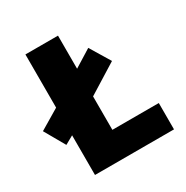

<svg xmlns="http://www.w3.org/2000/svg" viewBox="-179 -849 952 985"><g transform="rotate(-30 297.0 -357.0)"><path d="M104 0H572V-156H297V-354L472 -463L400 -582L297 -518V-714H104V-399L-15 -328L54 -207L104 -235Z"/></g></svg>

Font: Noto Sans Kannada Black
Style: Regular
Weight: 900
Designer: Jelle Bosma - Monotype Design Team
Foundry: Monotype Imaging Inc.
Version: Version 2.005